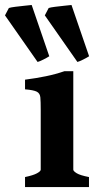

<svg xmlns="http://www.w3.org/2000/svg" viewBox="-72 -757 402 777"><path d="M29.3 0V-40.5Q62.5 -47.4 77.6 -55.7Q92.8 -64 92.8 -70.3V-312.5Q92.8 -346.2 91.3 -362.8Q89.8 -379.4 76.9 -386Q64 -392.6 29.3 -395.5V-434.6Q74.7 -440.4 113.8 -448.5Q152.8 -456.5 188.5 -468.8H224.6V-70.3Q224.6 -64.5 238.5 -55.9Q252.4 -47.4 288.1 -40.5V0ZM-51.8 -694.8 -36.1 -724.6Q-29.3 -727.1 -10.3 -729.5Q8.8 -731.9 28.6 -733.9Q48.3 -735.8 56.2 -736.8L127.4 -529.3Q118.2 -523.4 103.3 -515.9Q88.4 -508.3 80.1 -506.3ZM109.4 -694.8 125 -724.6Q131.8 -727.1 150.9 -729.5Q169.9 -731.9 189.7 -733.9Q209.5 -735.8 217.3 -736.8L288.6 -529.3Q279.3 -523.4 264.4 -515.9Q249.5 -508.3 241.2 -506.3Z"/></svg>

Font: Gentium Book Plus
Style: Bold
Weight: 700
Designer: Victor Gaultney, Annie Olsen, Iska Routamaa, Becca Hirsbrunner
Foundry: SIL International
Version: Version 6.101